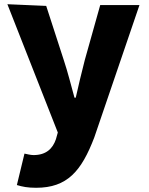

<svg xmlns="http://www.w3.org/2000/svg" viewBox="-20 -595 704 910"><path d="M15 -575 254 33 245 65C230 109 199 140 139 140C124 140 107 135 96 133L60 282C86 290 111 295 151 295C299 295 366 216 427 56L641 -571H455L382 -311C367 -251 352 -192 339 -132H333C316 -193 302 -251 283 -308L199 -567Z"/></svg>

Font: GenEiGothic-pro-Heavy
Style: Bold
Weight: 900
Designer: Ryoko NISHIZUKA (kana & ideographs); Paul D. Hunt (Latin, Greek & Cyrillic); Wenlong ZHANG (bopomofo); Sandoll Communica
Foundry: Adobe Systems Incorporated; o_tamon
Version: Version 1.000.140830